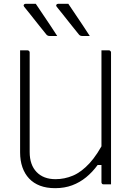

<svg xmlns="http://www.w3.org/2000/svg" viewBox="-20 -963 690 1003"><path d="M167 -943Q188 -912 206 -885Q224 -858 242 -831.5Q260 -805 279 -775Q273 -775 266.5 -775Q260 -775 253 -775Q246 -775 239 -775Q233 -775 228.5 -777.5Q224 -780 222 -783Q201 -809 187 -826.5Q173 -844 161.5 -858.5Q150 -873 137 -889.5Q124 -906 106 -928Q102 -933 104.5 -938Q107 -943 113 -943Q123 -943 130.5 -943Q138 -943 147 -943Q156 -943 167 -943ZM337 -943Q358 -912 376 -885Q394 -858 412 -831.5Q430 -805 449 -775Q443 -775 436.5 -775Q430 -775 423 -775Q416 -775 409 -775Q403 -775 398.5 -777.5Q394 -780 392 -783Q371 -809 357 -826.5Q343 -844 331.5 -858.5Q320 -873 307 -889.5Q294 -906 276 -928Q272 -933 274.5 -938Q277 -943 283 -943Q293 -943 300.5 -943Q308 -943 317 -943Q326 -943 337 -943ZM560 0Q554 0 547.5 0Q541 0 534.5 0Q528 0 521 0Q519 0 517 -0.5Q515 -1 514 -2Q513 -3 512 -4.5Q511 -6 510.5 -7.5Q510 -9 510 -11Q510 -97 510 -183Q510 -269 510 -355.5Q510 -442 510 -528Q510 -614 510 -700Q517 -700 523.5 -700Q530 -700 536.5 -700Q543 -700 549 -700Q552 -700 554.5 -698.5Q557 -697 558.5 -694.5Q560 -692 560 -689Q560 -616 560 -542Q560 -468 560 -394.5Q560 -321 560 -247.5Q560 -174 560 -100Q560 -75 560 -50Q560 -25 560 0ZM268 20Q223 20 189 7Q155 -6 132 -30.5Q109 -55 97 -89.5Q85 -124 85 -167Q85 -230 85 -301Q85 -372 85 -448Q85 -524 85 -601Q85 -626 85 -650.5Q85 -675 85 -700Q95 -700 104.5 -700Q114 -700 124 -700Q127 -700 129.5 -698.5Q132 -697 133.5 -694.5Q135 -692 135 -689Q135 -602 135 -514Q135 -426 135 -339.5Q135 -253 135 -169Q135 -102 171 -64.5Q207 -27 270 -27Q317 -27 361 -45.5Q405 -64 447.5 -110Q490 -156 531 -238V-101H490Q463 -64 430 -37Q397 -10 357 5Q317 20 268 20Z"/></svg>

Font: Recursive Light
Style: Regular
Weight: 300
Version: Version 1.085